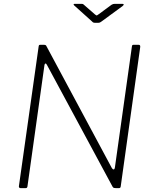

<svg xmlns="http://www.w3.org/2000/svg" viewBox="-20 -974 795 994"><path d="M698 -742Q707 -742 706 -731L605 -9Q604 0 596 0H581Q575 0 570.5 -1Q566 -2 563 -7L223 -638Q219 -646 215 -645Q211 -644 210 -636L122 -8Q121 -4 119 -2Q117 0 112 0H87Q82 0 79.5 -3Q77 -6 78 -11L180 -733Q181 -739 182.5 -740.5Q184 -742 189 -742H207Q213 -742 216 -740.5Q219 -739 221 -734L559 -104Q564 -96 569 -97Q574 -98 575 -108L663 -734Q664 -739 665.5 -740.5Q667 -742 671 -742ZM557 -949Q562 -952 565.5 -953Q569 -954 573 -954H614Q620 -954 620.5 -951Q621 -948 615 -943L506 -863Q503 -861 499 -858.5Q495 -856 489 -856H471Q464 -856 460.5 -859Q457 -862 453 -866L365 -945Q361 -949 361 -951.5Q361 -954 366 -954H403Q408 -954 410.5 -952.5Q413 -951 417 -947L472 -899Q480 -893 481.5 -894Q483 -895 492 -901Z"/></svg>

Font: Libre Franklin Thin Thin
Style: Italic
Weight: 250
Italic angle: -8°
Version: Version 3.000